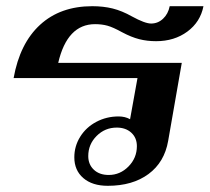

<svg xmlns="http://www.w3.org/2000/svg" viewBox="-20 -590 677 620"><path d="M220 -82Q220 -118 239 -148.5Q258 -179 291 -196.5Q324 -214 363 -214Q384 -214 400 -205L424 -338H24Q44 -450 109.5 -510Q175 -570 278 -570Q314 -570 344 -562.5Q374 -555 406 -537Q448 -514 468 -514Q490 -514 506.5 -529.5Q523 -545 528 -570H637Q627 -519 585 -488Q543 -457 484 -457Q455 -457 429.5 -463.5Q404 -470 374 -486Q345 -502 327 -507Q309 -512 287 -512Q197 -512 168 -387H567L523 -135Q511 -66 459.5 -28Q408 10 328 10Q278 10 249 -15Q220 -40 220 -82ZM422 -118Q422 -145 404 -161.5Q386 -178 357 -178Q319 -178 292 -151Q265 -124 265 -86Q265 -59 283 -42Q301 -25 331 -25Q368 -25 395 -52.5Q422 -80 422 -118Z"/></svg>

Font: Fahkwang SemiBold
Style: Italic
Weight: 600
Italic angle: -10°
Version: Version 1.000; ttfautohint (v1.6)